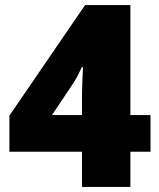

<svg xmlns="http://www.w3.org/2000/svg" viewBox="-20 -734 626 754"><path d="M571 -138H492V0H302V-138H17V-280L314 -714H492V-282H571ZM302 -365Q302 -380 303 -404.5Q304 -429 305 -449Q306 -469 306 -470H301Q291 -448 283.5 -434Q276 -420 263 -400L184 -282H302Z"/></svg>

Font: Noto Sans Cham Black
Style: Regular
Weight: 900
Version: Version 2.002